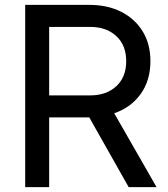

<svg xmlns="http://www.w3.org/2000/svg" viewBox="-20 -765 688 785"><path d="M83 0V-745H346Q420 -745 476 -716.5Q532 -688 563.5 -636.5Q595 -585 595 -515Q595 -436 555 -380.5Q515 -325 447 -302L620 0H506L345 -285H181V0ZM181 -375H349Q415 -375 455.5 -412.5Q496 -450 496 -515Q496 -580 455.5 -617.5Q415 -655 349 -655H181Z"/></svg>

Font: Pitagon Sans Text Medium
Style: Regular
Weight: 500
Designer: Travis Tran
Foundry: Pitagon
Version: Version 1.000; ttfautohint (v1.8.4.7-5d5b);gftools[0.9.26]